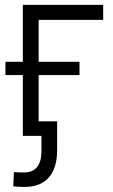

<svg xmlns="http://www.w3.org/2000/svg" viewBox="-20 -549 457 776"><path d="M397 -529.3V-468.8H136.2V0H72.3V-529.3ZM2 -245.6V-299.3H301.3V-245.6ZM78.1 206.5Q66.4 206.5 54.9 205.8Q43.5 205.1 33.7 204.1L36.1 146.5Q46.4 147.5 57.1 147.7Q67.9 147.9 78.6 147.9Q111.8 147.9 129.6 126.5Q147.5 105 147.5 60.5V0H105.5V-58.6H210.9V57.1Q210.9 130.4 177.2 168.5Q143.6 206.5 78.1 206.5Z"/></svg>

Font: Inter 24pt Light
Style: Regular
Weight: 300
Designer: Rasmus Andersson
Foundry: rsms
Version: Version 4.001;git-66647c0bb